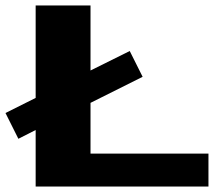

<svg xmlns="http://www.w3.org/2000/svg" viewBox="-20 -680 800 700"><path d="M0 -268 110 -323V-660H310V-423L453 -494L500 -400L310 -305V-120H740V0H110V-206L47 -174Z"/></svg>

Font: Xolonium
Style: Bold
Weight: 700
Designer: Severin Meyer
Version: Version 4.2